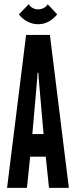

<svg xmlns="http://www.w3.org/2000/svg" viewBox="-20 -903 364 923"><path d="M14 0 105.5 -735H220L311 0H215.5L200 -150H125L109.5 0ZM135.5 -258.5H189.5L166 -526L164.5 -553H160.5L159 -526ZM163 -786.5Q135.5 -786.5 110.5 -800Q85.5 -813.5 71 -834L118.5 -883Q125.5 -870.5 137.8 -864.2Q150 -858 163 -858Q176.5 -858 189.5 -864.2Q202.5 -870.5 209.5 -882.5L255 -834Q237 -812 214 -799.2Q191 -786.5 163 -786.5Z"/></svg>

Font: League Gothic SemiCondensed
Style: Regular
Weight: 400
Width: 4
Designer: The League of Moveable Type
Version: Version 2.001